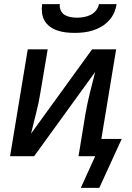

<svg xmlns="http://www.w3.org/2000/svg" viewBox="-20 -760 640 934"><path d="M343 -600Q321 -600 300 -602.5Q279 -605 259.5 -611.5Q240 -618 223.5 -630Q207 -642 197 -659Q187 -676 184.5 -697Q182 -718 185 -740H271Q269 -724 275.5 -709.5Q282 -695 294.5 -687.5Q307 -680 323 -677Q339 -674 355 -674Q371 -674 388 -677Q405 -680 420.5 -687.5Q436 -695 447.5 -709.5Q459 -724 461 -740H547Q544 -718 534.5 -697Q525 -676 509 -659Q493 -642 472.5 -630Q452 -618 430.5 -611.5Q409 -605 387 -602.5Q365 -600 343 -600ZM373 154 443 0H362L396 -208Q405 -259 417.5 -309Q430 -359 443 -410L146 0H29L115 -520H212L177 -312Q169 -261 156 -211Q143 -161 131 -110L428 -520H545L473 -84H572L463 154Z"/></svg>

Font: Iosevka Md Ex Obl
Style: Regular
Weight: 500
Width: 7
Italic angle: -9°
Monospace: yes
Designer: Belleve Invis
Foundry: Belleve Invis
Version: Version 32.5.0; ttfautohint (v1.8.4)